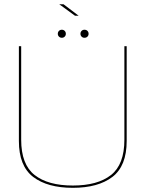

<svg xmlns="http://www.w3.org/2000/svg" viewBox="-20 -896 722 920"><path d="M329 4Q450 4 518.5 -48.2Q587 -100.5 587 -220.5V-674.5H576V-226.5Q576 -108 512 -57.5Q448 -7 329 -7Q210 -7 145.8 -57.5Q81.5 -108 81.5 -226.5V-674.5H70.5V-220.5Q70.5 -100.5 139 -48.2Q207.5 4 329 4ZM276.5 -715Q284.5 -715 290 -720.5Q295.5 -726 295.5 -734Q295.5 -742.5 290 -748Q284.5 -753.5 276.5 -753.5Q268 -753.5 262.5 -748Q257 -742.5 257 -734Q257 -726 262.5 -720.5Q268 -715 276.5 -715ZM384.5 -715Q393.5 -715 399 -720.5Q404.5 -726 404.5 -734Q404.5 -742.5 399 -748Q393.5 -753.5 384.5 -753.5Q376.5 -753.5 371 -748Q365.5 -742.5 365.5 -734Q365.5 -726 371 -720.5Q376.5 -715 384.5 -715ZM339.5 -820.5H357L284.5 -875.5H264Z"/></svg>

Font: Anybody SemiExpanded Thin
Style: Regular
Weight: 250
Width: 6
Version: Version 1.113;gftools[0.9.25]